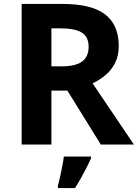

<svg xmlns="http://www.w3.org/2000/svg" viewBox="-20 -734 700 975"><path d="M298 -714Q444 -714 513.5 -661Q583 -608 583 -500Q583 -451 564.5 -414.5Q546 -378 515.5 -352.5Q485 -327 450 -311L660 0H492L322 -274H241V0H90V-714ZM287 -590H241V-397H290Q365 -397 397.5 -422Q430 -447 430 -496Q430 -547 395.5 -568.5Q361 -590 287 -590ZM442 71Q432 93 419.5 117.5Q407 142 392.5 168Q378 194 361 221H274V208Q280 188 285.5 162Q291 136 296.5 109Q302 82 304 61H442Z"/></svg>

Font: Noto Sans Balinese
Style: Regular
Weight: 400
Designer: Aditya Bayu, David Williams
Foundry: David Williams
Version: Version 2.003